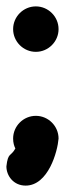

<svg xmlns="http://www.w3.org/2000/svg" viewBox="-39 -466 203 600"><path d="M73 -304C112 -304 144 -336 144 -375C144 -414 112 -446 73 -446C34 -446 2 -414 2 -375C2 -336 34 -304 73 -304ZM144 -33C144 -72 112 -104 73 -104C34 -104 2 -72 2 -33C2 -20 5 -10 9 -2C-5 24 -14 9 -19 54C-19 83 3 114 41 114C112 114 141 7 144 -33Z"/></svg>

Font: LS
Style: Bold
Weight: 700
Designer: BSozoo
Foundry: BSozoo
Version: Version 001.000